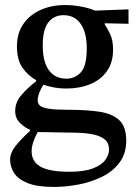

<svg xmlns="http://www.w3.org/2000/svg" viewBox="-20 -504 539 759"><path d="M193 235Q126 235 88.5 219.5Q51 204 35.5 179.5Q20 155 20 127Q20 101 40 75Q60 49 99 13V9Q80 2 60 -17Q40 -36 40 -65Q40 -99 64 -127.5Q88 -156 123 -183V-187Q91 -205 69 -236Q47 -267 47 -321Q47 -373 72.5 -409.5Q98 -446 141 -465Q184 -484 237 -484Q267 -484 298.5 -478.5Q330 -473 356 -462L488 -467V-410L394 -412V-408Q404 -393 415.5 -369Q427 -345 427 -307Q427 -257 402.5 -222.5Q378 -188 336 -171Q294 -154 241 -154Q217 -154 195 -158Q173 -162 152 -169Q143 -157 136 -139Q129 -121 129 -108Q129 -94 138.5 -86Q148 -78 174 -74Q200 -70 251 -70Q321 -70 372 -62.5Q423 -55 451 -29.5Q479 -4 479 52Q479 103 452.5 138.5Q426 174 383 195Q340 216 290 225.5Q240 235 193 235ZM129 18Q105 62 105 94Q105 135 140.5 155Q176 175 254 175Q312 175 346.5 162Q381 149 396 128.5Q411 108 411 88Q411 62 395.5 48.5Q380 35 355 29Q330 23 301.5 21.5Q273 20 246 20Q186 19 163 18.5Q140 18 129 18ZM242 -193Q277 -193 300 -218.5Q323 -244 323 -313Q323 -375 299 -409.5Q275 -444 231 -444Q194 -444 171.5 -416Q149 -388 149 -325Q149 -259 173.5 -226Q198 -193 242 -193Z"/></svg>

Font: STIX Two Text Medium
Style: Regular
Weight: 500
Designer: Ross Mills, John Hudson & Paul Hanslow, Tiro Typeworks Ltd; with prior portions MicroPress Inc., and Coen Hoffman.
Foundry: Tiro Typeworks Ltd
Version: Version 2.13 b171